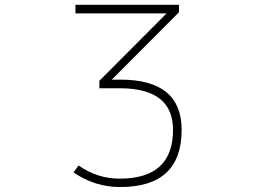

<svg xmlns="http://www.w3.org/2000/svg" viewBox="-20 -752 1040 784"><path d="M686.5 -221.7Q686.5 -390.6 471.7 -391.6H385.7V-421.9L660.2 -697.3H288.1V-732.4H710.9V-702.1L436.5 -426.8H471.7Q721.7 -426.8 721.7 -221.7Q721.7 12.7 468.8 11.7Q368.2 11.7 280.3 -47.9L300.8 -76.2Q377.9 -22.5 468.8 -22.5Q686.5 -22.5 686.5 -221.7Z"/></svg>

Font: GenEi Gothic M ExtraLight
Style: Regular
Weight: 200
Designer: o_tamon (Modified); [Source Han Sans]
Ryoko NISHIZUKA  (kana & ideographs); Paul D. Hunt (Latin, Greek & Cyrillic); Wenl
Version: Version 1.1a;Original Version 1.004